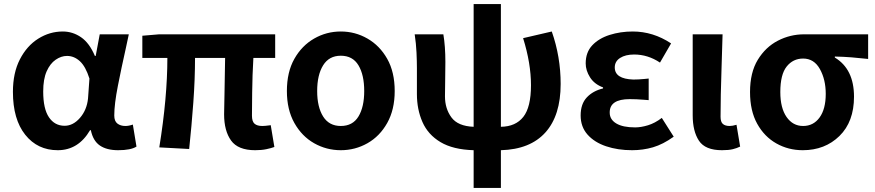

<svg xmlns="http://www.w3.org/2000/svg" viewBox="-20 -730 4333 951"><path d="M266 14Q166 14 105 -62.5Q44 -139 44 -275Q44 -369 78.5 -436Q113 -503 169.5 -538.5Q226 -574 291 -574Q340 -574 381.5 -545.5Q423 -517 450 -453H454L474 -560H618Q611 -526 603 -490Q582 -397 564 -305.5Q546 -214 546 -158Q546 -130 561.5 -118Q577 -106 601 -106Q618 -106 638 -113L656 -4Q628 14 565 14Q509 14 475 -9Q441 -32 430 -85H426Q368 14 266 14ZM300 -107Q342 -107 376 -146Q410 -185 416 -242L423 -341Q404 -401 375.5 -427Q347 -453 312 -453Q283 -453 255.5 -434Q228 -415 211 -376.5Q194 -338 194 -277Q194 -191 222.5 -149Q251 -107 300 -107Z M1244 14Q1159 14 1124.5 -34Q1090 -82 1090 -164Q1090 -192 1092 -268Q1094 -356 1095 -443H946Q946 -338 937.5 -221.5Q929 -105 917 8L769 0Q809 -247 809 -443H685V-553L768 -560H1343V-443H1235Q1230 -359 1229 -271Q1228 -183 1228 -157Q1228 -128 1241 -117Q1254 -106 1279 -106Q1292 -106 1314 -109Q1317 -110 1321 -110L1339 -2Q1323 4 1299 9Q1275 14 1244 14Z M1668 14Q1597 14 1536 -20.5Q1475 -55 1438 -121Q1401 -187 1401 -279Q1401 -373 1438 -438.5Q1475 -504 1536 -539Q1597 -574 1668 -574Q1739 -574 1800 -539Q1861 -504 1898 -438.5Q1935 -373 1935 -279Q1935 -187 1898 -121Q1861 -55 1800 -20.5Q1739 14 1668 14ZM1668 -106Q1727 -106 1755.5 -153Q1784 -200 1784 -279Q1784 -359 1755.5 -406.5Q1727 -454 1668 -454Q1610 -454 1580.5 -406.5Q1551 -359 1551 -279Q1551 -200 1580.5 -153Q1610 -106 1668 -106Z M2571 -541 2713 -574Q2757 -449 2757 -314Q2757 -158 2681.5 -74Q2606 10 2461 14V201H2326V14Q2224 11 2162 -26Q2100 -63 2072.5 -125.5Q2045 -188 2045 -264V-393Q2045 -426 2043 -470Q2041 -514 2034 -560H2176Q2186 -501 2186 -423Q2186 -385 2185 -331Q2184 -282 2184 -253Q2184 -192 2216 -148.5Q2248 -105 2326 -102V-710H2461V-102Q2534 -103 2572 -151Q2610 -199 2610 -308Q2610 -416 2571 -541Z M3111 14Q3040 14 2982 -5.5Q2924 -25 2890 -63.5Q2856 -102 2856 -158Q2856 -215 2886.5 -247.5Q2917 -280 2967 -292V-297Q2924 -313 2902.5 -347Q2881 -381 2881 -416Q2881 -471 2913.5 -505.5Q2946 -540 2999.5 -557Q3053 -574 3114 -574Q3215 -574 3304 -515L3249 -420Q3189 -460 3121 -460Q3078 -460 3051.5 -443Q3025 -426 3025 -396Q3025 -339 3117 -336Q3143 -336 3173 -339Q3183 -340 3193 -341V-234Q3181 -235 3168 -236Q3132 -239 3099 -239Q2999 -239 3000 -172Q3000 -138 3032.5 -118.5Q3065 -99 3126 -99Q3155 -99 3189.5 -109.5Q3224 -120 3258 -146L3317 -53Q3264 -15 3214.5 -0.5Q3165 14 3111 14Z M3556 14Q3473 14 3442 -33Q3411 -80 3411 -159V-560H3559Q3557 -481 3554 -397Q3549 -250 3549 -152Q3549 -126 3560.5 -116Q3572 -106 3594 -106Q3608 -106 3628 -112L3646 -4Q3630 4 3609.5 9Q3589 14 3556 14Z M3956 14Q3885 14 3825.5 -19.5Q3766 -53 3730.5 -117Q3695 -181 3695 -274Q3695 -371 3733.5 -434Q3772 -497 3833 -528.5Q3894 -560 3963 -560H4280V-438Q4235 -443 4197 -446Q4159 -449 4115 -450V-445Q4210 -388 4210 -251Q4210 -127 4138 -56.5Q4066 14 3956 14ZM3958 -106Q4009 -106 4039.5 -148Q4070 -190 4070 -265Q4070 -336 4041 -388Q4012 -440 3958 -440Q3908 -440 3876.5 -400.5Q3845 -361 3845 -274Q3845 -195 3876 -150.5Q3907 -106 3958 -106Z"/></svg>

Font: Source Han Sans CN Bold
Style: Bold
Weight: 700
Designer: Ryoko NISHIZUKA 西塚涼子 (kana & ideographs); Paul D. Hunt (Latin, Greek & Cyrillic); Wenlong ZHANG 张文龙 (bopomofo); Sandoll 
Foundry: Adobe Systems Incorporated
Version: Version 1.00;May 30, 2023;FontCreator 11.5.0.2422 32-bit